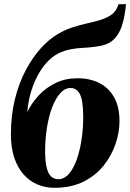

<svg xmlns="http://www.w3.org/2000/svg" viewBox="-20 -882 620 915"><path d="M580.5 -862 577 -832Q571 -788 558.8 -753.2Q546.5 -718.5 523.8 -695.5Q501 -672.5 462.5 -664Q452 -662 439.8 -660.2Q427.5 -658.5 414.5 -657Q398 -655 372.2 -653.8Q346.5 -652.5 316.5 -647Q286.5 -641.5 256.5 -626.5Q222 -609.5 190.5 -569.8Q159 -530 137.5 -473.5Q116 -417 110 -348.5Q132 -392.5 166 -428.8Q200 -465 246 -487Q292 -509 349 -509Q409.5 -509 454.5 -485.8Q499.5 -462.5 524.5 -417Q549.5 -371.5 549.5 -305Q549.5 -253.5 531.2 -198Q513 -142.5 475.2 -94.5Q437.5 -46.5 378.8 -16.8Q320 13 238.5 13Q196.5 13 159.2 -2.5Q122 -18 93.5 -49.5Q65 -81 48.5 -128.8Q32 -176.5 32 -241.5Q32 -332.5 51.2 -409.8Q70.5 -487 103 -548Q135.5 -609 175 -652.5Q214.5 -696 256 -720Q291 -740.5 326.8 -752Q362.5 -763.5 396.5 -771Q430.5 -778.5 459.2 -787.2Q488 -796 509.2 -810.5Q530.5 -825 541 -851.5L545 -862ZM316.5 -462.5Q289 -462.5 266.8 -437.5Q244.5 -412.5 228.2 -369.5Q212 -326.5 203.5 -272Q195 -217.5 195 -158.5Q195.5 -110.5 202.8 -81.8Q210 -53 224 -40.5Q238 -28 258 -28Q287.5 -28 310 -55.2Q332.5 -82.5 347.5 -127Q362.5 -171.5 369.8 -224.5Q377 -277.5 376.5 -328.5Q376 -404 360.8 -433.2Q345.5 -462.5 316.5 -462.5Z"/></svg>

Font: Merriweather 96pt Black
Style: Italic
Weight: 900
Italic angle: -7.8°
Version: Version 2.101